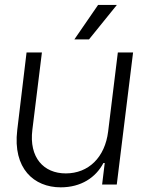

<svg xmlns="http://www.w3.org/2000/svg" viewBox="-20 -763 595 794"><path d="M231 11.7C315.4 11.7 376 -28.8 407.7 -88.9H413.1L402.3 0H462.9L530.3 -545.9H467.3L427.2 -219.2C414.1 -112.3 346.2 -45.9 252 -45.9C160.2 -45.9 99.6 -111.8 113.8 -226.1L153.3 -545.9H89.8L51.3 -225.1C32.2 -65.9 120.6 11.7 231 11.7ZM287.6 -600.1H348.1L463.4 -742.7H385.7Z"/></svg>

Font: Guggenheim Sans Display Light
Style: Italic
Weight: 300
Italic angle: -7°
Designer: Modified by Tom Baber under direction of Pentagram Design 2023
Foundry: rsms
Version: Version 1.001;Glyphs 3.1.2 (3151)